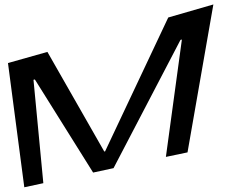

<svg xmlns="http://www.w3.org/2000/svg" viewBox="-111 -855 1153 954"><g transform="rotate(-5 466.0 -377.5)"><path d="M795 -68 987 -789 758 -744 387 -108 383 -109 145 -626 -55 -588 -28 34 68 22 64 -494 71 -495 319 -9 422 -22 809 -628 816 -629 686 -55Z"/></g></svg>

Font: Gamestation Warped
Style: Regular
Weight: 400
Designer: Jonas Hecksher
Foundry: Jonas Hecksher, Playtypeª, e-types AS
Version: Version 1.003